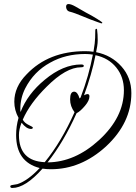

<svg xmlns="http://www.w3.org/2000/svg" viewBox="-20 -828 673 953"><path d="M41 105Q31 105 31 97Q31 92 39.5 90.5Q48 89 66 86Q118 69 177 6Q60 -24 60 -158Q60 -201 72 -243Q51 -281 51 -323Q51 -397 112 -459Q221 -574 403 -574Q425 -574 444 -571Q447 -588 450 -612Q453 -636 453 -677Q453 -685 459 -685Q462 -685 462 -680Q465 -658 465 -628Q465 -615 462.5 -599Q460 -583 457 -569Q533 -554 583 -498Q632 -443 632 -366Q632 -218 506 -101Q382 12 233 12Q211 12 191 9Q106 105 41 105ZM202 -23Q243 -73 280 -135Q317 -197 350 -271Q328 -300 328 -335Q328 -373 348 -373Q365 -373 375 -339L380 -344Q401 -399 416 -452Q431 -505 441 -557Q422 -560 403 -560Q305 -560 229 -517Q148 -473 105 -389Q81 -341 81 -288Q81 -284 81 -280Q81 -276 82 -272Q117 -362 202 -432Q293 -508 383 -508Q396 -508 396 -501Q396 -494 382 -494Q308 -494 212 -398Q128 -315 93 -234Q102 -217 124 -207Q143 -198 143 -195Q143 -188 134 -188Q111 -188 87 -219Q74 -186 74 -158Q74 -29 202 -23ZM216 -22Q352 -23 472 -133Q595 -246 595 -380Q595 -446 557 -493Q519 -540 454 -554Q436 -461 397 -355Q408 -361 414 -361Q424 -361 424 -350Q424 -329 402 -303Q391 -290 380.5 -280.5Q370 -271 360 -266Q296 -123 216 -22ZM483 -712Q481 -712 465.5 -718Q450 -724 430 -731Q411 -739 390.5 -747Q370 -755 355 -761Q348 -764 339 -766.5Q330 -769 323 -771Q316 -773 312 -780Q308 -787 308 -794Q308 -808 320 -808Q333 -808 356.5 -794.5Q380 -781 406 -766Q437 -750 462.5 -734Q488 -718 488 -715Q488 -712 483 -712Z"/></svg>

Font: Love Light
Style: Regular
Weight: 400
Designer: Robert E. Leuschke
Foundry: Robert E. Leuschke
Version: Version 1.010; ttfautohint (v1.8.3)